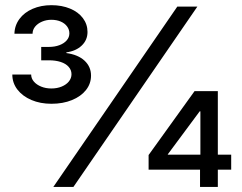

<svg xmlns="http://www.w3.org/2000/svg" viewBox="-20 -733 948 753"><path d="M675.4 -707.2H754.1L268 0H189.2ZM562.8 -125 743.1 -375.7H793.5V-296.3H763.1L638.1 -127.8V-126.4H886.7V-67.7H562.8ZM764.5 -85.6 765.9 -110.5V-375.7H834.3V0H764.5ZM28.3 -440.6H102.2Q102.2 -425.4 112.9 -413Q123.6 -400.6 141.6 -393.3Q159.5 -386 181.6 -386Q204.1 -386 222.2 -393.6Q240.3 -401.2 250.3 -413.8Q260.4 -426.5 260.4 -442Q260.4 -458.2 249.3 -470.8Q238.3 -483.4 218.1 -490Q197.9 -496.5 172 -496.5H141.6V-549H172Q194.8 -549 213.1 -555.9Q231.4 -562.8 241.7 -574.8Q252.1 -586.7 252.1 -602.2Q252.1 -617.1 243.1 -629.3Q234.1 -641.6 218.1 -648.5Q202 -655.4 181.6 -655.4Q161.6 -655.4 144.7 -648.1Q127.8 -640.9 117.7 -628.5Q107.7 -616 107.7 -600.8H36.6Q37.3 -632.9 56.3 -658.7Q75.3 -684.4 108.1 -698.5Q140.9 -712.7 181.6 -712.7Q222.7 -712.7 255 -699.2Q287.3 -685.8 305.2 -661.8Q323.2 -637.8 323.2 -607.7Q323.2 -576 300.6 -554.4Q278 -532.8 240.3 -527.6V-524.9Q286.3 -518.6 311.6 -495Q337 -471.3 337 -436.5Q337 -405 317.3 -380Q297.7 -355 262.3 -340.5Q226.9 -326 181.6 -326Q138.1 -326 103.2 -340.8Q68.4 -355.7 48.3 -381.7Q28.3 -407.8 28.3 -440.6Z"/></svg>

Font: Pretendard Variable
Style: Regular
Weight: 400
Designer: Base glyphs from Inter by Rasmus Andersson; Hangul glyphs from Noto Sans CJK(Source Han Sans) by Jang Soo-young and Kang
Foundry: Kil Hyung-jin
Version: Version 1.100;FEAKit 1.0